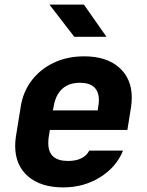

<svg xmlns="http://www.w3.org/2000/svg" viewBox="-20 -805 640 835"><path d="M553 -381Q553 -361 550 -340L534 -240H197L192 -210Q190 -200 190 -182Q190 -105 276 -105Q311 -105 334.5 -117Q358 -129 368 -150H515Q486 -78 415 -34Q344 10 255 10Q157 10 101.5 -38.5Q46 -87 46 -170Q46 -189 49 -210L70 -340Q80 -406 118 -455.5Q156 -505 214.5 -532.5Q273 -560 346 -560Q443 -560 498 -511.5Q553 -463 553 -381ZM210 -325H405L407 -340Q410 -355 410 -369Q410 -445 327 -445Q279 -445 250 -418Q221 -391 213 -340ZM443 -645H303L195 -785H345Z"/></svg>

Font: JetBrains Mono Extra Bold
Style: Italic
Weight: 800
Italic angle: -9°
Monospace: yes
Designer: Philipp Nurullin, Konstantin Bulenkov
Foundry: JetBrains
Version: 2.002